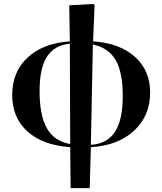

<svg xmlns="http://www.w3.org/2000/svg" viewBox="-20 -735 825 976"><path d="M338.9 221.2 336.9 13.2Q197.3 3.4 119.6 -66.7Q42 -136.7 42 -252Q42 -369.6 120.4 -442.6Q198.7 -515.6 335 -524.9L332 -708L454.1 -714.8L460.9 -709L453.1 -524.9Q588.4 -515.6 665.8 -446.3Q743.2 -377 743.2 -265.1Q743.2 -146 661.6 -70.6Q580.1 4.9 441.9 13.2L436 221.2ZM336.9 -2.9 335 -513.2Q255.9 -504.9 218.5 -446.3Q181.2 -387.7 181.2 -272.9Q181.2 -147 219 -81.8Q256.8 -16.6 336.9 -2.9ZM441.9 1Q523.9 -3.4 564 -64.2Q604 -125 604 -246.1Q604 -367.7 567.9 -429.7Q531.7 -491.7 452.1 -508.8Z"/></svg>

Font: Display Semibold
Style: Regular
Weight: 600
Designer: Latin by Veronika Burian and Jose Scaglione. Greek by Irene Vlachou. Cyrillic by Vera Evstafieva.
Foundry: TypeTogether
Version: Version 3.002